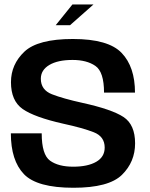

<svg xmlns="http://www.w3.org/2000/svg" viewBox="-20 -860 690 884"><path d="M236.5 -744H302.5L410.5 -839.5H313.5ZM318 4.5Q481 4.5 541.5 -55Q602 -114.5 602 -200Q602 -286 548.8 -321.2Q495.5 -356.5 359 -386.5Q270.5 -406 219.2 -426Q168 -446 168 -497.5Q168 -537.5 207 -560.8Q246 -584 314 -584Q379.5 -584 419.2 -556.5Q459 -529 459 -433.5H601.5Q601.5 -552 540.2 -616.2Q479 -680.5 315.5 -680.5Q154 -680.5 92.2 -622Q30.5 -563.5 30.5 -481.5Q30.5 -396 84.2 -358.2Q138 -320.5 271 -290.5Q361 -271 411.5 -251.2Q462 -231.5 462 -180.5Q462 -137.5 423 -115Q384 -92.5 317 -92.5Q249 -92.5 210.5 -120.2Q172 -148 172 -246H30Q30 -121 90.2 -58.2Q150.5 4.5 318 4.5Z"/></svg>

Font: Anybody UltraCondensed Thin SemiBold
Style: Regular
Weight: 600
Version: Version 1.111